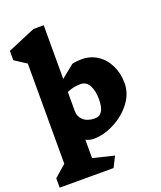

<svg xmlns="http://www.w3.org/2000/svg" viewBox="-196 -994 1146 1369"><g transform="rotate(-20 377.5 -309.5)"><path d="M304 -5V135L464 174L424 254H15V183L104 105V-655L15 -713V-784L226 -873H304V-466L402 -545Q434 -553 475 -553Q541 -553 593.5 -518.5Q646 -484 675.5 -423.5Q705 -363 705 -289Q705 -209 652 -140Q599 -71 519 -30.5Q439 10 364 10H363Q331 10 304 -5ZM303 -367V-222Q303 -180 334 -152Q365 -124 421 -124Q494 -124 494 -242Q494 -307 472 -348Q450 -389 406 -389H405Q351 -389 303 -367Z"/></g></svg>

Font: Inknut Antiqua Black
Style: Regular
Weight: 900
Designer: Claus Eggers Sørensen
Foundry: Claus Eggers Sørensen
Version: Version 1.003; ttfautohint (v1.8.2) -l 8 -r 50 -G 200 -x 14 